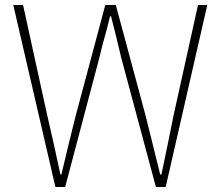

<svg xmlns="http://www.w3.org/2000/svg" viewBox="-20 -746 882 766"><path d="M201 0 33 -726H72L168 -288Q182 -229 195 -169.5Q208 -110 221 -50H225Q239 -110 253.5 -169.5Q268 -229 283 -288L400 -726H442L560 -288Q575 -229 589.5 -169.5Q604 -110 619 -50H624Q637 -110 649 -169.5Q661 -229 673 -288L770 -726H807L641 0H602L463 -518Q453 -562 443.5 -600Q434 -638 423 -681H419Q409 -638 398 -600Q387 -562 377 -518L240 0Z"/></svg>

Font: Shanggu Sans SC VF
Style: Regular
Weight: 250
Designer: GuiWonder
Version: Version 1.021